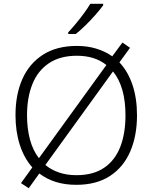

<svg xmlns="http://www.w3.org/2000/svg" viewBox="-20 -968 808 1016"><path d="M705 -358Q705 -249 669 -166Q633 -83 561.5 -36.5Q490 10 384 10Q323 10 274.5 -5.5Q226 -21 188 -50L132 28L91 1L151 -82Q107 -132 84.5 -202.5Q62 -273 62 -359Q62 -468 98.5 -550Q135 -632 207.5 -678.5Q280 -725 387 -725Q443 -725 490 -710.5Q537 -696 574 -670L628 -743L668 -715L612 -638Q657 -590 681 -519Q705 -448 705 -358ZM123 -358Q123 -288 138.5 -230Q154 -172 186 -131L543 -624Q482 -673 387 -673Q298 -673 239 -633.5Q180 -594 151.5 -523Q123 -452 123 -358ZM644 -358Q644 -509 578 -590L220 -95Q250 -70 291.5 -55.5Q333 -41 384 -41Q474 -41 531.5 -80.5Q589 -120 616.5 -191Q644 -262 644 -358ZM526 -948V-940Q511 -919 486.5 -891Q462 -863 434 -835.5Q406 -808 381 -788H341V-797Q359 -816 381.5 -843Q404 -870 424.5 -898Q445 -926 458 -948Z"/></svg>

Font: BC Sans Light
Style: Regular
Weight: 300
Designer: Monotype Design Team
Foundry: Monotype Imaging Inc.
Version: Version 2.000;GOOG;noto-source:20170915:90ef993387c0